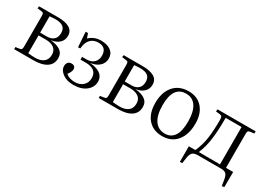

<svg xmlns="http://www.w3.org/2000/svg" viewBox="-18 -1169 2694 1967"><g transform="rotate(30 1329.0 -185.0)"><path d="M47.9 0V-24.9L96.2 -32.2Q112.3 -34.2 117.7 -43.5Q123 -52.7 123 -78.1V-431.2Q123 -456.5 118.4 -465.3Q113.8 -474.1 97.2 -476.1L45.9 -482.9L49.8 -507.8H277.8Q361.3 -507.8 409.7 -480.2Q458 -452.6 458 -392.1Q458 -342.3 423.8 -309.3Q389.6 -276.4 329.1 -267.1V-266.1Q399.9 -261.2 442.9 -231.7Q485.8 -202.1 485.8 -145Q485.8 -74.2 430.7 -37.1Q375.5 0 274.9 0ZM193.8 -279.8H273.9Q326.2 -279.8 354.5 -306.9Q382.8 -334 382.8 -382.8Q382.8 -432.6 353 -454.8Q323.2 -477.1 265.1 -477.1Q231.9 -477.1 193.8 -473.1ZM276.9 -30.8Q338.4 -30.8 375.2 -58.3Q412.1 -85.9 412.1 -144Q412.1 -193.8 377 -220.5Q341.8 -247.1 280.8 -247.1H193.8V-36.1Q244.6 -30.8 276.9 -30.8Z M752.9 14.2Q675.3 14.2 626 -22.2Q576.7 -58.6 576.7 -106.9Q576.7 -134.3 591.3 -150.6Q606 -167 631.8 -167Q656.2 -167 667.5 -155.3Q678.7 -143.6 678.7 -124Q678.7 -97.7 647 -53.2Q686.5 -18.1 752.9 -18.1Q809.1 -18.1 846.9 -50.5Q884.8 -83 884.8 -141.1Q884.8 -193.4 850.8 -220.2Q816.9 -247.1 752.9 -247.1H689.9V-279.8H744.6Q797.4 -279.8 829.1 -310.1Q860.8 -340.3 860.8 -390.1Q860.8 -490.2 762.7 -490.2Q706.1 -490.2 670.9 -453.1Q635.7 -416 630.9 -345.2L605 -344.2L592.8 -521H620.6L639.6 -466.8Q661.1 -490.7 697.3 -506.3Q733.4 -522 776.9 -522Q850.1 -522 893.1 -490.2Q936 -458.5 936 -399.9Q936 -348.6 898.4 -312.5Q860.8 -276.4 797.9 -268.1V-266.1Q828.6 -263.7 855.5 -256.3Q882.3 -249 906.5 -234.9Q930.7 -220.7 944.8 -196.5Q959 -172.4 959 -140.1Q959 -75.7 904.1 -30.8Q849.1 14.2 752.9 14.2Z M1048.3 0V-24.9L1096.7 -32.2Q1112.8 -34.2 1118.2 -43.5Q1123.5 -52.7 1123.5 -78.1V-431.2Q1123.5 -456.5 1118.9 -465.3Q1114.3 -474.1 1097.7 -476.1L1046.4 -482.9L1050.3 -507.8H1278.3Q1361.8 -507.8 1410.2 -480.2Q1458.5 -452.6 1458.5 -392.1Q1458.5 -342.3 1424.3 -309.3Q1390.1 -276.4 1329.6 -267.1V-266.1Q1400.4 -261.2 1443.4 -231.7Q1486.3 -202.1 1486.3 -145Q1486.3 -74.2 1431.2 -37.1Q1376 0 1275.4 0ZM1194.3 -279.8H1274.4Q1326.7 -279.8 1355 -306.9Q1383.3 -334 1383.3 -382.8Q1383.3 -432.6 1353.5 -454.8Q1323.7 -477.1 1265.6 -477.1Q1232.4 -477.1 1194.3 -473.1ZM1277.3 -30.8Q1338.9 -30.8 1375.7 -58.3Q1412.6 -85.9 1412.6 -144Q1412.6 -193.8 1377.4 -220.5Q1342.3 -247.1 1281.2 -247.1H1194.3V-36.1Q1245.1 -30.8 1277.3 -30.8Z M1804.2 14.2Q1697.3 14.2 1636.2 -55.7Q1575.2 -125.5 1575.2 -246.1Q1575.2 -373.5 1638.9 -447.3Q1702.6 -521 1815.4 -521Q1918.5 -521 1978.3 -452.4Q2038.1 -383.8 2038.1 -267.1Q2038.1 -136.7 1975.6 -61.3Q1913.1 14.2 1804.2 14.2ZM1816.4 -22Q1887.2 -22 1924.8 -77.9Q1962.4 -133.8 1962.4 -246.1Q1962.4 -365.2 1921.4 -426Q1880.4 -486.8 1803.2 -486.8Q1651.4 -486.8 1651.4 -266.1Q1651.4 -145.5 1694.6 -83.7Q1737.8 -22 1816.4 -22Z M2591.3 151.9 2581.1 87.9Q2573.7 37.1 2555.9 18.6Q2538.1 0 2492.2 0H2223.1Q2176.8 0 2158 19Q2139.2 38.1 2132.3 85L2123 150.9H2095.2V-33.2H2172.4Q2209 -114.7 2222.7 -203.1Q2236.3 -291.5 2236.3 -426.8Q2236.3 -453.1 2230.7 -463.1Q2225.1 -473.1 2208 -476.1L2157.2 -481.9L2161.1 -507.8H2611.3V-481.9L2564.9 -476.1Q2546.4 -473.1 2540.8 -465.1Q2535.2 -457 2535.2 -436V-32.2H2620.1L2619.1 147ZM2213.4 -33.2 2464.4 -32.2V-474.1H2276.4Q2276.4 -316.4 2263.2 -223.1Q2251.5 -124 2213.4 -33.2Z"/></g></svg>

Font: Literata Light
Style: Regular
Weight: 300
Designer: Latin by Veronika Burian and Jose Scaglione. Greek by Irene Vlachou. Cyrillic by Vera Evstafieva.
Foundry: TypeTogether
Version: Version 3.021